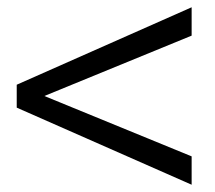

<svg xmlns="http://www.w3.org/2000/svg" viewBox="-20 -516 590 528"><path d="M507 -8 26 -220V-283L507 -496V-418L102 -252L507 -86Z"/></svg>

Font: Questrial
Style: Regular
Weight: 400
Designer: Joe Prince, Laura Meseguer
Foundry: Joe Prince, Laura Meseguer
Version: Version 2.000; ttfautohint (v1.8.3)